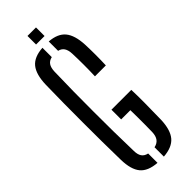

<svg xmlns="http://www.w3.org/2000/svg" viewBox="-295 -926 958 958"><g transform="rotate(-45 184.0 -446.5)"><path d="M165.5 6Q103 1.5 75.8 -31.5Q48.5 -64.5 47 -133.5Q45.5 -198.5 45 -265.2Q44.5 -332 44.5 -399Q44.5 -466 45 -532.5Q45.5 -599 47 -663.5Q49 -735 76.5 -768.5Q104 -802 165.5 -806V-740Q145 -735.5 135 -721Q125 -706.5 124 -679.5Q122 -610 121.2 -540Q120.5 -470 120.5 -400.2Q120.5 -330.5 121.2 -260.8Q122 -191 124 -121Q124 -94.5 134 -79.5Q144 -64.5 165.5 -60ZM210 6.5V-59.5Q232 -64 243.2 -79Q254.5 -94 255.5 -121Q256 -146 256.2 -172.2Q256.5 -198.5 256.2 -224.5Q256 -250.5 255.5 -275.5H190.5V-344H330.5Q332 -304.5 331.8 -252.5Q331.5 -200.5 330 -133.5Q327.5 -64 299.5 -31Q271.5 2 210 6.5ZM250 -520Q251.5 -559 251.5 -600Q251.5 -641 250 -679.5Q249 -706 239.2 -720.8Q229.5 -735.5 210 -740V-806Q269 -801.5 296.2 -768.8Q323.5 -736 327 -667.5Q328.5 -631 328.5 -594Q328.5 -557 327 -520ZM154.5 -840V-900.5H214.5V-840Z"/></g></svg>

Font: Big Shoulders Stencil Display Thin Medium
Style: Regular
Weight: 500
Version: Version 2.001